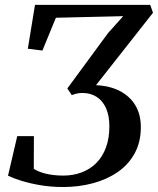

<svg xmlns="http://www.w3.org/2000/svg" viewBox="-20 -763 650 790"><path d="M240 6.5Q190 6.5 146 -1Q102 -8.5 67.8 -19.2Q33.5 -30 13 -40L51 -203H119.5L119 -68.5Q135.5 -57 166 -49Q196.5 -41 239.5 -40.5Q282 -40.5 317 -54Q352 -67.5 377.2 -93.2Q402.5 -119 416.2 -156.8Q430 -194.5 430 -243Q430 -286.5 416.5 -317.2Q403 -348 378 -364.2Q353 -380.5 319 -380.5Q306.5 -380.5 295.8 -378Q285 -375.5 275.5 -371.5L257 -399L425 -627.5L487 -696.5L210 -690L154.5 -555L94.5 -562.5L124 -743H598L609.5 -710.5L375 -412.5Q432 -410 473.2 -388.5Q514.5 -367 537 -329.5Q559.5 -292 559.5 -240Q559.5 -178.5 534.2 -132.2Q509 -86 464.5 -55.2Q420 -24.5 362.2 -9Q304.5 6.5 240 6.5Z"/></svg>

Font: Merriweather 48pt Medium
Style: Italic
Weight: 500
Italic angle: -7.8°
Version: Version 2.101